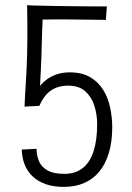

<svg xmlns="http://www.w3.org/2000/svg" viewBox="-20 -721 516 751"><path d="M229 10Q189 10 158 -1Q127 -12 106.5 -32Q86 -52 76 -78.5Q66 -105 65 -136L123 -139Q123 -113 132.5 -90.5Q142 -68 165.5 -54.5Q189 -41 232 -41Q275 -41 303.5 -63.5Q332 -86 346 -129.5Q360 -173 360 -235Q360 -273 349 -307.5Q338 -342 313.5 -364Q289 -386 246 -386Q221 -386 200 -378Q179 -370 162.5 -352.5Q146 -335 134 -307L117 -355Q130 -381 150 -399.5Q170 -418 195.5 -428Q221 -438 252 -438Q301 -438 333 -419Q365 -400 384 -369Q403 -338 411 -299.5Q419 -261 419 -224Q419 -167 406 -123.5Q393 -80 369 -50.5Q345 -21 310 -5.5Q275 10 229 10ZM134 -307 76 -304Q77 -324 78 -347.5Q79 -371 81 -397Q83 -423 84 -450Q85 -477 86 -505Q87 -534 87 -566.5Q87 -599 87 -628Q87 -657 86.5 -676.5Q86 -696 86 -701L150 -696Q148 -673 147 -650.5Q146 -628 145 -604.5Q144 -581 143.5 -555.5Q143 -530 142 -502Q141 -477 140 -452.5Q139 -428 137.5 -404Q136 -380 135 -356Q134 -332 134 -307ZM107 -643 88 -700Q92 -700 110.5 -699.5Q129 -699 154 -698.5Q179 -698 203 -697.5Q227 -697 242 -697Q260 -697 285 -696.5Q310 -696 334.5 -696Q359 -696 377 -696Q395 -696 398 -696L394 -643Q392 -643 374.5 -643.5Q357 -644 332.5 -644Q308 -644 284 -644.5Q260 -645 244 -645Q217 -645 193 -645Q169 -645 150.5 -644.5Q132 -644 121 -643.5Q110 -643 107 -643Z"/></svg>

Font: Truculenta Light
Style: Regular
Weight: 300
Version: Version 1.002